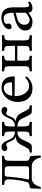

<svg xmlns="http://www.w3.org/2000/svg" viewBox="1062 -1541 610 2774"><g transform="rotate(-90 1367.0 -154.0)"><path d="M189 -429C156 -429 117 -430 87 -431C81 -425 81 -404 87 -398C148 -393 166 -389 162 -306C158 -214 142 -140 125 -70C119 -43 90 -34 62 -31C47 -29 33 -23 32 -5L26 128C33 131 41 132 53 129C62 92 89 0 179 0H352C441 0 470 90 479 130C488 132 497 132 507 128L501 -6C501 -20 493 -28 474 -31C456 -34 431 -41 431 -78V-307C431 -389 444 -394 499 -398C505 -404 505 -425 499 -431C469 -430 431 -429 391 -429ZM161 -51C161 -68 188 -134 203 -363C204 -378 211 -391 238 -391H307C347 -391 352 -363 352 -329V-88C352 -55 350 -39 310 -39H181C170 -39 161 -40 161 -51Z M647 0C667 -1 684 -24 697 -51L740 -141C758 -178 786 -205 854 -209V-122C854 -39 842 -36 791 -31C785 -25 785 -4 791 2C814 1 851 0 891 0C930 0 968 1 990 2C996 -4 996 -25 990 -31C939 -35 927 -39 927 -122V-209C995 -205 1023 -178 1041 -141L1084 -51C1097 -24 1114 -1 1134 0C1134 0 1208 1 1228 2C1234 -4 1234 -25 1228 -31C1189 -33 1179 -41 1162 -73L1117 -158C1092 -205 1059 -229 1002 -229V-232C1041 -243 1058 -278 1073 -318C1085 -349 1097 -368 1118 -368C1127 -368 1135 -365 1141 -361C1147 -357 1158 -354 1171 -354C1193 -354 1211 -373 1211 -393C1211 -415 1187 -438 1154 -438C1096 -438 1069 -384 1050 -337C1028 -282 998 -244 927 -244V-307C927 -390 939 -393 990 -398C996 -404 996 -425 990 -431C966 -430 930 -429 890 -429C851 -429 814 -430 791 -431C785 -425 785 -404 791 -398C842 -394 854 -390 854 -307V-244C783 -244 753 -282 731 -337C712 -384 685 -438 627 -438C594 -438 570 -415 570 -393C570 -373 588 -354 610 -354C623 -354 634 -357 640 -361C646 -365 654 -368 663 -368C684 -368 696 -349 708 -318C723 -278 740 -243 779 -232V-229C722 -229 689 -205 664 -158L619 -73C602 -41 592 -33 553 -31C547 -25 547 -4 553 2C573 1 647 0 647 0Z M1630 -93C1593 -55 1564 -39 1506 -39C1470 -39 1428 -60 1397 -111C1377 -144 1365 -190 1365 -248L1631 -246C1643 -246 1650 -252 1650 -263C1650 -347 1620 -437 1481 -437C1394 -437 1281 -354 1281 -202C1281 -146 1295 -92 1328 -54C1362 -14 1409 10 1481 10C1557 10 1611 -25 1651 -77C1648 -87 1642 -92 1630 -93ZM1368 -282C1387 -395 1457 -404 1481 -404C1519 -404 1564 -383 1564 -299C1564 -290 1560 -285 1549 -285Z M2170 -307C2170 -390 2181 -393 2242 -398C2248 -404 2248 -425 2242 -431C2207 -429 2163 -429 2130 -429C2102 -429 2062 -430 2023 -431C2017 -425 2017 -404 2023 -398C2084 -394 2091 -390 2091 -307V-242H1877V-307C1877 -390 1884 -393 1945 -398C1951 -404 1951 -425 1945 -431C1907 -430 1869 -429 1837 -429C1807 -429 1766 -430 1726 -431C1720 -425 1720 -404 1726 -398C1787 -394 1798 -390 1798 -307V-122C1798 -39 1787 -36 1726 -31C1720 -25 1720 -4 1726 2C1766 1 1806 0 1838 0C1870 0 1909 1 1945 2C1951 -4 1951 -25 1945 -31C1884 -35 1877 -39 1877 -122V-209H2091V-122C2091 -39 2084 -36 2023 -31C2017 -25 2017 -4 2023 2C2059 1 2096 0 2131 0C2161 0 2203 1 2242 2C2248 -4 2248 -25 2242 -31C2181 -35 2170 -39 2170 -122Z M2570 -48C2576 -17 2587 10 2637 10C2675 10 2711 -7 2732 -27C2730 -39 2726 -48 2715 -54C2708 -48 2691 -38 2678 -38C2649 -38 2648 -77 2648 -123V-270C2648 -412 2570 -439 2497 -439C2415 -439 2332 -385 2332 -328C2332 -304 2344 -292 2367 -292C2396 -292 2414 -313 2414 -326C2414 -333 2413 -340 2411 -344C2410 -347 2409 -353 2409 -364C2409 -395 2451 -406 2489 -406C2523 -406 2570 -389 2570 -276C2570 -269 2567 -265 2564 -264L2478 -243C2382 -219 2313 -166 2313 -98C2313 -16 2369 10 2439 10C2474 10 2504 2 2548 -32L2568 -48ZM2570 -233V-101C2570 -88 2564 -81 2556 -75C2530 -54 2496 -31 2468 -31C2418 -31 2396 -71 2396 -102C2396 -147 2417 -193 2491 -212Z"/></g></svg>

Font: Libertinus Serif
Style: Regular
Weight: 400
Designer: Philipp H. Poll, Khaled Hosny
Foundry: Caleb Maclennan
Version: Version 7.050;RELEASE